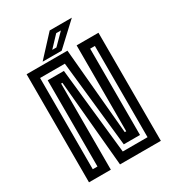

<svg xmlns="http://www.w3.org/2000/svg" viewBox="-201 -963 977 1077"><g transform="rotate(-30 288.0 -424.0)"><path d="M55 0V-700H319.5L369.5 -143.5H379V-700H520.5V0H256L205 -558H196.5V0ZM110 -53H140.5V-611.5H245.5L305.5 -55H466V-646H435.5V-87H330.5L270.5 -644H110ZM168 -716 290 -848H433.5L291.5 -716ZM248 -746.5H275L344.5 -816.5H314Z"/></g></svg>

Font: Tourney Condensed SemiBold
Style: Regular
Weight: 600
Width: 3
Designer: Tyler Finck
Foundry: Etcetera Type Co
Version: Version 1.010; ttfautohint (v1.8.3)